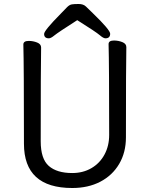

<svg xmlns="http://www.w3.org/2000/svg" viewBox="-20 -918 750 962"><path d="M342 24Q100 24 100 -198Q100 -586 97 -695Q97 -713 124 -713Q146 -713 166 -705Q186 -697 186 -680Q184 -584 184 -210Q184 -122 224.5 -86.5Q265 -51 342 -51Q396 -51 438 -75.5Q480 -100 503.5 -143.5Q527 -187 527 -242Q527 -595 524 -697Q524 -715 551 -715Q573 -715 593 -707Q613 -699 613 -682Q611 -594 611 -230Q611 -154 577 -96.5Q543 -39 482.5 -7.5Q422 24 342 24ZM508 -726Q498 -726 479.5 -742Q461 -758 367 -817Q270 -755 252.5 -740.5Q235 -726 225 -726Q201 -726 201 -748Q201 -765 284 -849Q304 -870 316 -882Q328 -894 339.5 -896Q351 -898 374 -898Q398 -898 411 -885Q424 -872 444 -853Q532 -768 532 -749Q532 -726 508 -726Z"/></svg>

Font: LXGW WenKai Lite Medium
Style: Regular
Weight: 500
Designer: LXGW / Fontworks Inc.
Foundry: LXGW / Fontworks Inc.
Version: Version 1.511; March 25, 2025